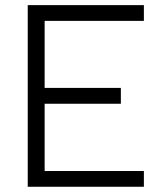

<svg xmlns="http://www.w3.org/2000/svg" viewBox="-20 -713 626 733"><path d="M85.9 0H529.3V-60.1H150.4V-316.9H441.4V-377.4H150.4V-633.3H529.3V-693.4H85.9Z"/></svg>

Font: Cascadia Mono Light
Style: Regular
Weight: 300
Monospace: yes
Designer: Aaron Bell
Foundry: Saja Typeworks
Version: Version 2404.023